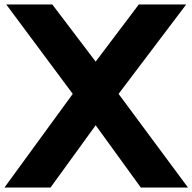

<svg xmlns="http://www.w3.org/2000/svg" viewBox="-30 -843 865 863"><path d="M-10 0H197L400 -280L603 0H815L503 -421L807 -823H594L400 -566L205 -823H-2L297 -421Z"/></svg>

Font: Rabbid Highway Sign IV
Style: Bd
Weight: 400
Foundry: Cannot Into Space Fonts
Version: Version 0.277